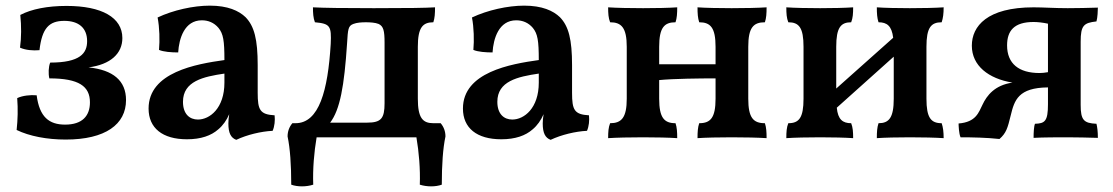

<svg xmlns="http://www.w3.org/2000/svg" viewBox="-20 -487 3948 681"><path d="M294 -248C372 -258 414 -297 414 -352C414 -425 341 -466 216 -466C149 -466 92 -455 52 -434C56 -394 56 -354 51 -318C71 -309 97 -307 120 -309C129 -387 154 -413 208 -413C259 -413 289 -388 289 -341C289 -298 264 -265 158 -265C152 -250 151 -226 155 -209C260 -209 299 -181 299 -124C299 -76 272 -45 211 -45C154 -45 120 -72 110 -149C88 -151 60 -148 41 -139C44 -100 43 -63 39 -26C84 -4 147 8 213 8C354 8 427 -46 427 -132C427 -201 381 -239 294 -248Z M954 -78C902 -81 894 -97 894 -158V-256C894 -347 882 -394 851 -426C827 -449 788 -467 724 -467C666 -467 594 -451 539 -425C546 -389 547 -344 544 -310C560 -303 588 -301 612 -301C615 -350 634 -415 696 -415C718 -415 739 -407 755 -388C772 -367 776 -343 776 -274C676 -260 507 -231 507 -102C507 -33 556 7 643 7C693 7 729 -6 754 -28C771 -42 784 -61 793 -82C791 -70 790 -58 790 -49C790 -15 799 2 818 9C856 -9 906 -21 947 -23C954 -39 956 -60 954 -78ZM776 -194C776 -103 724 -63 682 -63C653 -63 629 -82 629 -126C629 -199 701 -215 776 -226Z M1543 -50H1517C1479 -50 1462 -69 1462 -137V-321C1462 -389 1479 -408 1517 -408C1522 -423 1523 -439 1523 -461C1487 -459 1436 -458 1306 -458C1194 -458 1129 -459 1090 -461C1090 -441 1091 -423 1097 -408C1151 -403 1156 -395 1153 -331C1143 -166 1112 -50 1028 -50H1017C1006 -37 1000 -21 1000 -3C1009 39 1013 98 1013 168C1035 176 1066 176 1091 168C1089 112 1094 53 1103 0H1457C1466 53 1471 112 1469 168C1494 176 1525 176 1547 168C1547 98 1551 39 1560 -3C1560 -21 1554 -37 1543 -50ZM1344 -121C1344 -67 1332 -52 1282 -52H1151C1186 -98 1201 -181 1211 -333C1214 -384 1215 -395 1233 -402C1246 -407 1262 -408 1278 -408C1292 -408 1311 -407 1323 -402C1340 -394 1344 -378 1344 -336Z M2069 -78C2017 -81 2009 -97 2009 -158V-256C2009 -347 1997 -394 1966 -426C1942 -449 1903 -467 1839 -467C1781 -467 1709 -451 1654 -425C1661 -389 1662 -344 1659 -310C1675 -303 1703 -301 1727 -301C1730 -350 1749 -415 1811 -415C1833 -415 1854 -407 1870 -388C1887 -367 1891 -343 1891 -274C1791 -260 1622 -231 1622 -102C1622 -33 1671 7 1758 7C1808 7 1844 -6 1869 -28C1886 -42 1899 -61 1908 -82C1906 -70 1905 -58 1905 -49C1905 -15 1914 2 1933 9C1971 -9 2021 -21 2062 -23C2069 -39 2071 -60 2069 -78ZM1891 -194C1891 -103 1839 -63 1797 -63C1768 -63 1744 -82 1744 -126C1744 -199 1816 -215 1891 -226Z M2634 -137V-321C2634 -389 2652 -408 2693 -408C2698 -423 2699 -439 2699 -461C2669 -459 2622 -458 2575 -458C2529 -458 2483 -459 2454 -461C2454 -439 2455 -423 2460 -408C2500 -408 2518 -389 2518 -321V-259H2318V-321C2318 -389 2336 -408 2376 -408C2381 -423 2382 -439 2382 -461C2353 -459 2307 -458 2261 -458C2214 -458 2167 -459 2137 -461C2137 -439 2138 -423 2144 -408C2184 -408 2203 -389 2203 -321V-137C2203 -69 2184 -50 2144 -50C2138 -35 2137 -19 2137 3C2167 1 2214 0 2261 0C2307 0 2353 1 2382 3C2382 -19 2381 -35 2376 -50C2336 -50 2318 -69 2318 -137V-203C2371 -208 2461 -209 2518 -209V-137C2518 -69 2500 -50 2460 -50C2455 -35 2454 -19 2454 3C2483 1 2529 0 2575 0C2622 0 2669 1 2699 3C2699 -19 2698 -35 2693 -50C2652 -50 2634 -69 2634 -137Z M3266 -137V-321C3266 -389 3282 -408 3320 -408C3325 -423 3327 -439 3327 -461C3297 -459 3252 -458 3207 -458C3162 -458 3118 -459 3090 -461C3090 -439 3091 -423 3096 -408C3126 -408 3143 -395 3148 -353L2946 -173V-321C2946 -389 2962 -408 2999 -408C3005 -423 3006 -439 3006 -461C2977 -459 2933 -458 2889 -458C2844 -458 2798 -459 2769 -461C2769 -439 2770 -423 2776 -408C2814 -408 2830 -389 2830 -321V-137C2830 -69 2814 -50 2776 -50C2770 -35 2769 -19 2769 3C2798 1 2844 0 2889 0C2933 0 2977 1 3006 3C3006 -19 3005 -35 2999 -50C2969 -50 2952 -63 2948 -105L3150 -286V-137C3150 -69 3133 -50 3096 -50C3091 -35 3090 -19 3090 3C3118 1 3162 0 3207 0C3252 0 3297 1 3327 3C3327 -19 3325 -35 3320 -50C3282 -50 3266 -69 3266 -137Z M3813 -115V-339C3813 -397 3824 -406 3869 -411C3873 -424 3874 -451 3874 -460C3845 -459 3798 -458 3767 -458C3721 -458 3681 -461 3646 -461C3481 -461 3427 -394 3427 -325C3427 -254 3486 -208 3571 -194C3508 -185 3480 -148 3465 -116C3451 -88 3442 -54 3380 -49C3380 -42 3381 -13 3387 0C3430 0 3479 1 3525 6C3549 -15 3554 -33 3565 -78C3578 -132 3592 -176 3697 -177V-117C3697 -57 3686 -49 3651 -48C3647 -39 3646 -16 3646 2C3679 0 3737 0 3768 0C3797 0 3843 1 3874 2C3874 -20 3872 -36 3869 -48C3824 -50 3813 -61 3813 -115ZM3667 -228C3594 -228 3552 -261 3552 -326C3552 -378 3577 -409 3646 -409C3660 -409 3679 -407 3697 -403V-231C3685 -229 3677 -228 3667 -228Z"/></svg>

Font: Vollkorn Semibold
Style: Regular
Weight: 600
Designer: Friedrich Althausen
Foundry: Friedrich Althausen
Version: Version 4.015;PS 004.015;hotconv 1.0.88;makeotf.lib2.5.64775